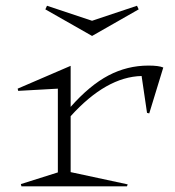

<svg xmlns="http://www.w3.org/2000/svg" viewBox="-20 -654 616 674"><path d="M228 -49.8 428.2 -6.8 425.8 0H55.2L53.2 -7.8L183.1 -48.8V-342.8L43.9 -335L42 -342.8L228 -422.9V-278.8Q294.9 -354.5 360.8 -389.2Q426.8 -423.8 501 -423.8Q537.6 -423.8 553.2 -417L503.9 -255.9L496.1 -257.8L477.1 -387.2Q353 -384.3 228 -246.1ZM139.2 -621.1 145 -633.8 303.2 -581.1 460.9 -633.8 466.8 -621.1 303.2 -527.8Z"/></svg>

Font: Halibut Exp Thin
Style: Regular
Weight: 250
Width: 7
Designer: Matteo Maggi
Foundry: Collletttivo
Version: Version 3.080 | FøM Fix